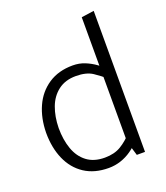

<svg xmlns="http://www.w3.org/2000/svg" viewBox="-133 -797 782 902"><g transform="rotate(-20 258.0 -346.0)"><path d="M378 -73 400 0H441V-705L378 -696ZM395 -109Q369 -79 336 -59Q303 -39 255 -39Q201 -39 166 -65.5Q131 -92 114.5 -138.5Q98 -185 98 -244Q99 -301 116 -346.5Q133 -392 168.5 -419Q204 -446 257 -446Q309 -446 340 -425.5Q371 -405 396 -382L416 -422Q397 -440 373 -457.5Q349 -475 321 -486.5Q293 -498 260 -498Q189 -498 138.5 -464.5Q88 -431 62 -373.5Q36 -316 35 -243Q35 -168 60.5 -110Q86 -52 135.5 -19.5Q185 13 256 13Q287 13 316 3.5Q345 -6 370 -23.5Q395 -41 415 -64Z"/></g></svg>

Font: Catamaran Thin Light
Style: Regular
Weight: 300
Version: Version 2.000